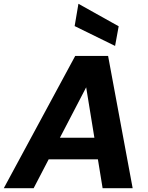

<svg xmlns="http://www.w3.org/2000/svg" viewBox="-45 -996 785 1016"><path d="M-25 0 353 -700H527L657 0H498L411 -534L133 0ZM106 -153 165 -267H543L560 -153ZM564 -753 350 -858 370 -976 583 -857Z"/></svg>

Font: DM Sans 24pt Black
Style: Italic
Weight: 900
Italic angle: -10°
Designer: Colophon Foundry, Jonny Pinhorn
Foundry: Colophon Foundry
Version: Version 4.004;gftools[0.9.30]